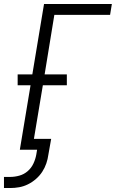

<svg xmlns="http://www.w3.org/2000/svg" viewBox="-57 -755 584 968"><path d="M-37 193V137H-6Q17 137 40.5 130.5Q64 124 82.5 108Q101 92 111.5 69.5Q122 47 126 24L130 0H43L97 -325H32V-380H106L165 -735H507L498 -680H217L168 -380H280V-325H159L114 -55H201L187 24Q184 47 176.5 69Q169 91 156 111Q143 131 124 147.5Q105 164 83.5 174.5Q62 185 39.5 189Q17 193 -6 193Z"/></svg>

Font: Iosevka SS04 Light Oblique
Style: Regular
Weight: 300
Italic angle: -9°
Monospace: yes
Designer: Belleve Invis
Foundry: Belleve Invis
Version: Version 19.0.0; ttfautohint (v1.8.4)